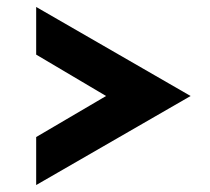

<svg xmlns="http://www.w3.org/2000/svg" viewBox="-20 -518 605 552"><path d="M84 -124 285 -242 84 -361V-498L528 -242L84 14Z"/></svg>

Font: Reem Kufi Fun SemiBold
Style: Regular
Weight: 600
Designer: Khaled Hosny
Version: Version 1.005